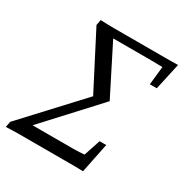

<svg xmlns="http://www.w3.org/2000/svg" viewBox="-203 -698 874 912"><g transform="rotate(30 234.0 -242.5)"><path d="M373 -74.2H409.2L376 88.9Q354.5 87.9 336.4 87.9Q318.4 87.9 298.8 87.9H27.3Q8.8 87.9 -9.8 88.4Q-28.3 88.9 -46.9 89.8L-41 58.6L260.7 -266.6L252.9 -217.8L84 -544.9L89.8 -575.2Q107.4 -574.2 126 -573.7Q144.5 -573.2 163.1 -573.2H438.5Q456.1 -573.2 474.6 -573.2Q493.2 -573.2 514.6 -574.2L482.4 -427.7H444.3L455.1 -528.3Q442.4 -528.3 428.2 -528.8Q414.1 -529.3 396.5 -529.3H157.2L169.9 -558.6L319.3 -262.7L9.8 73.2L15.6 19.5H281.2Q300.8 19.5 314.9 18.6Q329.1 17.6 342.8 16.6Z"/></g></svg>

Font: Crimson Pro Light
Style: Italic
Weight: 300
Italic angle: -12°
Designer: Jacques Le Bailly
Foundry: Baron von Fonthausen
Version: Version 1.003